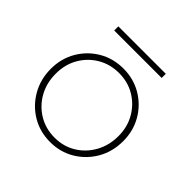

<svg xmlns="http://www.w3.org/2000/svg" viewBox="-157 -734 887 887"><g transform="rotate(45 286.5 -290.5)"><path d="M287 10Q220 10 166.5 -22Q113 -54 81.5 -109Q50 -164 50 -232Q50 -299 81.5 -353Q113 -407 166.5 -438.5Q220 -470 287 -470Q353 -470 406.5 -438.5Q460 -407 491.5 -353Q523 -299 523 -232Q523 -163 491.5 -108.5Q460 -54 406.5 -22Q353 10 287 10ZM287 -19Q345 -19 391 -47Q437 -75 464 -123.5Q491 -172 491 -233Q491 -292 464 -339Q437 -386 391 -413.5Q345 -441 287 -441Q229 -441 182.5 -413.5Q136 -386 109 -339Q82 -292 82 -232Q82 -171 109 -123Q136 -75 182.5 -47Q229 -19 287 -19ZM132 -591H442V-564H132Z"/></g></svg>

Font: Outfit Thin
Style: Regular
Weight: 100
Designer: Rodrigo Fuenzalida
Foundry: fragTYPE
Version: Version 1.100;gftools[0.9.27]